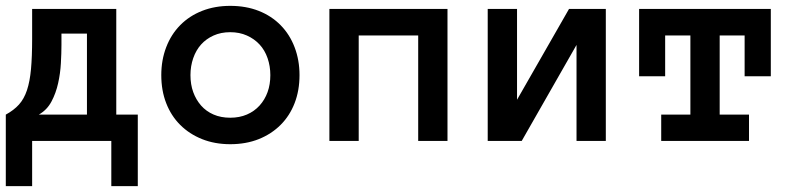

<svg xmlns="http://www.w3.org/2000/svg" viewBox="-20 -486 2769 662"><path d="M0 -90.8Q27.8 -106 45.4 -125.5Q63 -145 73 -175Q83 -205.1 86.9 -248Q90.8 -291 90.8 -351.1V-455.1H380.9V-90.8H455.1V155.8H363.8V0H90.8V155.8H0ZM191.9 -331.1Q191.9 -303.2 189.9 -268.1Q188 -232.9 180.4 -199Q172.9 -165 157.5 -136Q142.1 -106.9 113.8 -90.8H279.8V-370.1H191.9Z M1012.7 -227.1Q1012.7 -173.8 995.8 -130.4Q979 -86.9 947.5 -55.4Q916 -23.9 872.1 -6.3Q828.1 11.2 773.9 11.2Q720.7 11.2 676.8 -6.3Q632.8 -23.9 601.3 -55.4Q569.8 -86.9 553 -130.4Q536.1 -173.8 536.1 -227.1Q536.1 -278.8 553 -323Q569.8 -367.2 601.3 -399.2Q632.8 -431.2 676.8 -448.5Q720.7 -465.8 773.9 -465.8Q828.1 -465.8 872.1 -448.5Q916 -431.2 947.5 -399.2Q979 -367.2 995.8 -323Q1012.7 -278.8 1012.7 -227.1ZM912.1 -227.1Q912.1 -257.8 902.6 -285.4Q893.1 -313 875 -332.5Q856.9 -352.1 831.3 -363.5Q805.7 -375 773.9 -375Q741.7 -375 716.3 -363.5Q690.9 -352.1 673.3 -332.5Q655.8 -313 646.2 -285.4Q636.7 -257.8 636.7 -227.1Q636.7 -194.8 646.2 -168.5Q655.8 -142.1 673.3 -122.1Q690.9 -102.1 716.3 -91.1Q741.7 -80.1 773.9 -80.1Q805.7 -80.1 831.3 -91.1Q856.9 -102.1 875 -122.1Q893.1 -142.1 902.6 -168.5Q912.1 -194.8 912.1 -227.1Z M1522.9 0H1421.9V-363.8H1216.8V0H1115.7V-455.1H1522.9Z M1661.6 -455.1H1762.7V-142.1L1941.9 -455.1H2068.8V0H1967.8V-331.1L1778.8 0H1661.6Z M2637.7 -223.1H2547.4V-363.8H2461.4V-90.8H2562.5V0H2259.8V-90.8H2360.4V-363.8H2273.4V-223.1H2183.6V-455.1H2637.7Z"/></svg>

Font: Anonymous Pro
Style: Bold
Weight: 700
Monospace: yes
Designer: Mark Simonson
Version: Version 1.003